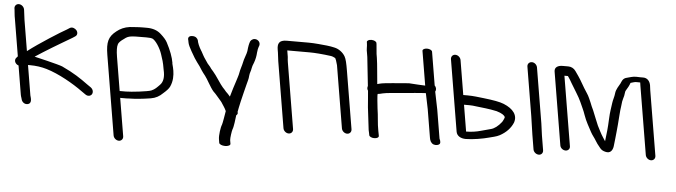

<svg xmlns="http://www.w3.org/2000/svg" viewBox="-65 -743 3872 1099"><g transform="rotate(5 1871.0 -193.5)"><path d="M-18.8 -530.5 -17.8 -524.5C-15.4 -509.8 -16.1 -495.8 -10.8 -470.2L24.2 -260.2C24 -259.9 23.3 -258.9 22.5 -257.7C20.4 -255.3 18.8 -253.5 16.1 -250.5C6.5 -239.8 9.9 -223.6 21.3 -214.3C24.8 -211.5 27.4 -209.9 32.9 -208L60.4 -42.8C61.4 -36.8 62.8 -31.8 65.6 -24L67.7 -16.4C71.5 -1 86.4 10.4 102.4 7.8C133.7 2.7 116.6 -35.6 115.4 -42.7L86.6 -215.5H99.1C131.4 -215.5 164.5 -211 194.2 -202.1C265.3 -181.1 351.1 -132.1 406.9 -91.3L428.5 -76.3C443.6 -65.3 459.3 -70.5 465.7 -80.4C472.2 -90.6 470.9 -108.1 454.9 -119.7L434.6 -133.7C389.3 -166.7 352.1 -192 282.4 -224.4C260.4 -233.9 120.2 -266.4 120.2 -266.4C146.2 -282.9 187.1 -309.9 214.7 -326C247.9 -345.4 294.9 -374.5 326.8 -392.6L327 -392.7L341.6 -402.3C355.4 -411 353.8 -427.6 344.9 -438.1C336.5 -448 319.6 -455.7 306.2 -447.2L290.7 -437.3C259.5 -420.6 137.2 -343.4 73.5 -294.1L44 -471.3L37.2 -524.3L36.2 -530.5C33.7 -545.5 19.1 -558 4.1 -558C-10.9 -558 -21.3 -545.5 -18.8 -530.5Z M590 -306.5C584.2 -341.1 584.3 -364.6 588.1 -375.9L588.3 -376.7L588.5 -377.5C589.3 -382.7 595 -391.8 608.1 -402.5C646.8 -431.9 641.7 -432 747.8 -432C767.5 -432 778.5 -430.1 782 -428.6C802.1 -420.2 829.3 -376.8 839.9 -343.6C849.8 -312.9 854.7 -302.2 862.1 -257.5L862.2 -257.1L862.3 -256.6C872.3 -214.4 867 -186.3 849.3 -168.5C833.9 -152.9 823.7 -140.7 802.5 -131.8C782.2 -123.8 688.7 -113 657.7 -113H625.7C624.5 -113 623.3 -112.9 622.2 -112.8ZM632.2 -74H664.2C669.9 -74 674.7 -74.2 680.8 -74.9C711.6 -75 755.3 -79 803.2 -86.7C831.8 -91.5 852.2 -103.1 872.1 -122.8C889.7 -138 902.2 -151.2 907.8 -163.2C938.4 -228.6 904.5 -298.2 909.3 -298.2C903.7 -331.9 889.3 -370.3 866.4 -413.7C859.2 -427.4 846.4 -441.8 828.2 -458.2C807 -477.9 779.6 -487 745.8 -487H721.3C709.1 -487 694.1 -486.3 676 -484.9L648.9 -482.9L648.4 -482.9C617.7 -478.7 593.9 -467.8 573.1 -450.8C530.3 -417.1 521.8 -385.6 534 -312.3L609.9 143.5C612.4 158.5 626.9 171 642 171C657 171 667.4 158.5 664.9 143.5L628.6 -74.2C629.8 -74 631 -74 632.2 -74Z M1250.6 148C1268.2 148 1281.7 141.2 1280.3 133L1276.8 112C1275.1 101.9 1281.6 57.3 1284.7 49.7C1291.7 34 1296.2 -11.4 1299 -32.6C1305.6 -37.6 1308.9 -44.3 1305 -52.4C1307.4 -69.9 1311 -80 1317.6 -113.1C1325.9 -150.7 1334.8 -181.3 1342.3 -213.1C1346.9 -233.8 1351.8 -242.1 1353.5 -266.5C1354.8 -282.3 1360.8 -289.8 1363.7 -309.7C1364.6 -316.5 1368.3 -328 1374.7 -343C1381.4 -361.5 1385.3 -380.7 1386.4 -400.5C1387.8 -415.4 1390.2 -426.8 1392.9 -434C1399.6 -446.6 1398.8 -464.5 1379.8 -474C1362.2 -481.1 1348.7 -472.3 1342.4 -462.7C1336.5 -449.8 1332.9 -430.8 1330.6 -404.7C1329.6 -391.1 1313.9 -356.2 1310.9 -336.1C1308.5 -321.9 1298 -293.7 1295.5 -275.8C1293.9 -263 1285.2 -240.2 1281.2 -225.9C1274 -202.9 1262.3 -169.4 1253.5 -136C1250 -139.8 1243.1 -147.4 1241 -150.2L1228.4 -162.6C1223.7 -168.8 1217.1 -176.2 1208.4 -185.2C1195.1 -198.8 1163.3 -251.9 1145.2 -271.4C1135.9 -281.3 1129.4 -289.7 1125.4 -296.2L1125.2 -296.5L1110.4 -313.5C1106.1 -320.7 1100.2 -329.6 1094.5 -337C1084.5 -350.6 1078.4 -364.1 1068.3 -382C1068.3 -382 1068.2 -381.6 1068.2 -381.6C1068.2 -381.6 1067.9 -382 1067.9 -382C1053.2 -405.7 1044.9 -426.1 1042.1 -443C1042.1 -443 1042.2 -442 1042.2 -442C1042.2 -442 1041.9 -443 1041.9 -443C1038.5 -451 1029.9 -463.7 1007 -462.5C988 -461.4 983.6 -449.1 988 -437.2C988.6 -433.8 989.8 -427.8 991.3 -420.8C995.7 -399.4 1028.1 -349 1033.8 -338.4C1043.2 -322.8 1055.7 -307.5 1065.1 -294.5L1079.9 -271.5C1085.7 -262.7 1092.8 -253.3 1101.5 -242.6C1114.9 -226.2 1138 -179.3 1156.7 -157.9C1176.2 -139.8 1185.4 -125.4 1204.7 -104.5C1213.2 -94.3 1214.3 -88.6 1224.4 -75C1229 -68.5 1232.3 -61.4 1237.3 -51.4C1234.8 -36 1225.4 21.9 1222.5 28C1215.7 42.9 1209 91.3 1212.4 112L1215.9 133C1217.3 141.2 1233 148 1250.6 148Z M1629.9 17.5 1567 -360.3C1565.4 -369.9 1564.3 -380.2 1563.8 -391.2L1563.7 -391.8L1558.3 -424.7C1558.1 -426 1558.1 -425.7 1557.8 -428C1557.8 -428 1558.2 -428 1559.2 -428H1685.9C1716 -428 1760.2 -424.6 1810.7 -417.8C1816.3 -417 1824.2 -414.3 1834.8 -408.4C1837.3 -404.9 1842.6 -392.6 1848.6 -368.6L1908.3 -10.5C1910.8 4.5 1925.3 17 1940.3 17C1955.4 17 1965.8 4.5 1963.3 -10.5L1908.1 -341.4C1901.3 -382.7 1895.5 -408.5 1887.2 -422.8C1874.7 -444.5 1850.3 -463 1824.8 -468L1804.5 -472.2C1798.8 -473.4 1791.1 -474.4 1780.7 -475.5C1756.7 -477.8 1710.2 -483 1676.7 -483H1550.1C1504.2 -483 1497.3 -460.4 1502.8 -427.3L1505.5 -411.3L1511.6 -362.8L1574.9 17.5C1577.4 32.5 1592 45 1607 45C1622 45 1632.4 32.5 1629.9 17.5Z M2032.3 -530C2017.2 -530 2005.9 -523.2 2007.3 -515L2008.3 -509C2011.7 -488.6 2008 -476 2013.8 -451.6L2017.3 -430.6L2035.1 -265.3C2033.9 -262.3 2032.3 -256.3 2033.2 -251C2033.9 -246.7 2034.7 -244.1 2038.2 -238.6C2040.8 -219.4 2043.9 -162.6 2046 -144.3L2061.5 -14.7L2061.7 -14C2064 -4.4 2065.5 2.7 2066.2 7L2067.4 14C2068.8 22.5 2082.3 29 2097.3 29C2112.4 29 2123.8 22.5 2122.4 14L2121.2 7C2120.2 1.3 2118.8 -6.1 2116.9 -15.4C2108.7 -55.8 2108.7 -97.3 2101.3 -142.5C2100.7 -148.8 2091.4 -224.8 2095.3 -225C2102.5 -225.5 2111.3 -227.3 2123.1 -230.5C2133.1 -233.2 2153.8 -236 2186.2 -238.3C2219.2 -240.7 2259.6 -244.3 2307.3 -249.1C2326.1 -251.2 2348.7 -252.3 2369.3 -253.6L2387.8 -163.8L2414.9 -1C2417.4 14.3 2422.6 28 2437.9 35C2452.1 40 2466.8 36.8 2473.5 29.5C2480.9 17.3 2470.3 1.7 2469.9 -1L2442.5 -165.2L2421.8 -266.9C2427.5 -275.9 2427.1 -290.2 2415.8 -301.5L2383.9 -493C2382.6 -501.2 2369 -508 2353.9 -508C2338.9 -508 2327.6 -501.2 2328.9 -493L2361.7 -296.2C2332.9 -297.5 2314.2 -298.1 2267.9 -301.5C2216.1 -296.4 2126.6 -291.9 2100.6 -284.4C2095.3 -282.9 2092.6 -282.1 2087.6 -281C2082.9 -320.6 2078.4 -394.1 2072.2 -431L2068.6 -452.6L2063.5 -507.6L2062.3 -515C2060.9 -523.2 2047.3 -530 2032.3 -530Z M3066.2 13.5 3052.3 -70C3049 -90.1 3045.9 -112.7 3043 -137.8L3043 -138.1L2990.1 -455.5C2987.7 -469.9 2974.3 -483 2958.6 -483C2943.6 -483 2932.5 -471.1 2935.1 -455.5L2981.6 -176.5L2997.3 -70.2L3011.2 13.5C3013.8 29.1 3028.9 41 3043.8 41C3059.6 41 3068.7 27.9 3066.2 13.5ZM2624.1 -206.5C2635.3 -206.5 2649.3 -205.3 2667.9 -202.6L2717.8 -196.8C2739.1 -194.2 2759.1 -190.9 2781.9 -186C2812.6 -177 2826.8 -166.6 2831.5 -156.4C2831.5 -154 2828.9 -144.4 2818.9 -127.6C2798.5 -101.5 2777.3 -86.1 2758.2 -81.4C2750.5 -79.5 2732 -74.5 2702.1 -66.3C2675.2 -58.7 2649.1 -54.9 2617.9 -54.5L2592.6 -206.5ZM2495.5 -459.5 2563.8 -49.4C2568 -23.9 2592 -12 2619.5 -12C2659.9 -12 2720.5 -22.9 2749.4 -31.1C2768.2 -36.4 2793.3 -40.6 2812 -50.8C2847.8 -70.3 2872.9 -96.6 2886.4 -129L2886.5 -129.3L2886.6 -129.5C2901.5 -172 2874.9 -208.1 2818.2 -231.2C2795.2 -240.6 2757 -247.5 2700.9 -253.8C2673.4 -256.9 2640.3 -261.5 2608.2 -261.5H2583.5L2550.5 -459.5C2548 -474.5 2533.4 -487 2518.4 -487C2503.4 -487 2493 -474.5 2495.5 -459.5Z M3217.3 -22 3150.7 -422H3170.5C3170.9 -421.5 3173.2 -418.4 3174.9 -416C3180.3 -408.5 3187.2 -397.3 3195.3 -382.8C3209.5 -357.3 3241.9 -310.2 3254.6 -280.2C3266.8 -251.3 3275.5 -237.2 3285.7 -206.9C3297.2 -173 3316.9 -140.4 3330.1 -114.9C3339.5 -96.8 3353.1 -82.3 3361.1 -67.9C3366.8 -57.5 3376.7 -44.2 3391.2 -26.7C3398.9 -17.3 3408.8 -11.5 3423.2 -8.4C3449.8 -1.7 3463.6 -19.4 3467 -43.8C3467.2 -45.2 3467.3 -46.7 3467.5 -48.2C3467.8 -51.8 3469.3 -66 3472.1 -89.3C3475.1 -114 3477.6 -145.7 3480 -170C3481.8 -188 3486 -260 3489.1 -273.2L3489.2 -273.9L3489.3 -274.7C3491.2 -297.7 3494.2 -314 3497.3 -322.3C3505.5 -343.9 3501.9 -358.9 3508.4 -368.9C3517.4 -382.7 3526.1 -398.6 3531.3 -414.1C3532.5 -414.8 3540.3 -416.3 3548.8 -419.2C3557.6 -422.1 3570.4 -421.8 3586.2 -421.3C3586.9 -415.6 3587.9 -409.1 3588.8 -403.5L3654.3 -10.5C3656.8 4.5 3671.3 17 3686.3 17C3701.4 17 3711.8 4.5 3709.3 -10.5L3647.3 -382.4C3646 -390.3 3644.8 -399.2 3643.8 -409.1L3643.8 -409.5L3643.7 -409.8C3640 -432.2 3625.5 -451 3601.4 -451H3583.4C3577.7 -451 3570.8 -451.2 3562.7 -451.7C3541.8 -452.9 3519.8 -443.9 3506.9 -441.2C3483.2 -436.3 3478.6 -414.7 3474.5 -406.4C3467.3 -391.6 3450.5 -371.3 3448.3 -345.7C3446.9 -328.3 3438.8 -307.3 3437 -291C3433.2 -258.3 3428.5 -242.7 3426.6 -196.8C3424.4 -143.8 3421.1 -117.9 3415.1 -68.7C3411.7 -74.3 3406.8 -82.4 3400.6 -91.1C3391 -104.5 3374.6 -137.9 3366.2 -154.5C3360.1 -166.4 3339 -223.2 3331.8 -238.8L3321.6 -260.8C3318.4 -267.7 3315.5 -274.9 3312.8 -282.6L3312.6 -283L3302.8 -305.5C3292.4 -329.2 3284.2 -336.6 3269.8 -361.2C3244.6 -404.2 3242.5 -410 3211.1 -454.1C3201 -469.1 3185 -477 3168.1 -477H3136.1C3108.9 -477 3088.4 -465.7 3092.7 -440.4L3162.3 -22.1C3164.7 -7.8 3179.1 4 3194.2 4C3209.2 4 3219.7 -7.8 3217.3 -22ZM3469.4 -34C3469.4 -34 3450.8 142.1 3469.1 -31.3C3469.2 -32.1 3469.3 -33.1 3469.4 -34Z"/></g></svg>

Font: MewTooHand
Style: BdLta
Weight: 400
Designer: Mew Too, Robert Jablonski
Version: Version 0.77